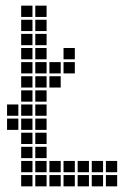

<svg xmlns="http://www.w3.org/2000/svg" viewBox="-20 -665 490 680"><path d="M55 -645V-605H95V-645ZM55 -595V-555H95V-595ZM55 -545V-505H95V-545ZM55 -495V-455H95V-495ZM55 -445V-405H95V-445ZM55 -395V-355H95V-395ZM55 -345V-305H95V-345ZM55 -295V-255H95V-295ZM55 -245V-205H95V-245ZM55 -195V-155H95V-195ZM55 -145V-105H95V-145ZM55 -95V-55H95V-95ZM55 -45V-5H95V-45ZM105 -45V-5H145V-45ZM105 -95V-55H145V-95ZM105 -145V-105H145V-145ZM105 -195V-155H145V-195ZM105 -245V-205H145V-245ZM105 -295V-255H145V-295ZM105 -345V-305H145V-345ZM105 -395V-355H145V-395ZM105 -445V-405H145V-445ZM105 -495V-455H145V-495ZM105 -545V-505H145V-545ZM105 -595V-555H145V-595ZM105 -645V-605H145V-645ZM155 -45V-5H195V-45ZM205 -45V-5H245V-45ZM255 -45V-5H295V-45ZM305 -45V-5H345V-45ZM355 -45V-5H395V-45ZM355 -95V-55H395V-95ZM305 -95V-55H345V-95ZM255 -95V-55H295V-95ZM205 -95V-55H245V-95ZM155 -95V-55H195V-95ZM5 -295V-255H45V-295ZM5 -245V-205H45V-245ZM155 -445V-405H195V-445ZM155 -395V-355H195V-395ZM205 -495V-455H245V-495ZM205 -445V-405H245V-445Z"/></svg>

Font: Nose Transport 13 Square
Style: Regular
Weight: 400
Designer: Nico Rohrbach
Foundry: Nose
Version: Version 1.400;Glyphs 3.2.3 (3260)